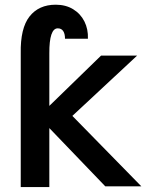

<svg xmlns="http://www.w3.org/2000/svg" viewBox="-20 -772 640 796"><path d="M184.5 -241V3.5H66V-550.5Q64 -655 102.5 -703.8Q141 -752.5 211 -752.5Q252.5 -752.5 283.2 -733.8Q314 -715 330 -683Q346 -651 344.5 -611.5H249.5Q249.5 -632 242 -643.2Q234.5 -654.5 219.5 -654.5Q184 -654.5 184.5 -550.5V-333L399 -541.5H548.5L280 -291.5L566 0.5H416.5Z"/></svg>

Font: JuliaMono ExtraBold
Style: Regular
Weight: 800
Monospace: yes
Designer: cormullion
Foundry: corm
Version: Version 0.055; ttfautohint (v1.8.4)